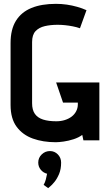

<svg xmlns="http://www.w3.org/2000/svg" viewBox="-20 -730 537 999"><path d="M207 232 231 249Q230 249 240 241Q250 233 263.5 216.5Q277 200 287.5 175Q298 150 298 116Q298 91 281 73.5Q264 56 240 56Q215 56 197 73.5Q179 91 179 116Q179 137 192 153Q205 169 225 174Q222 189 218.5 203.5Q215 218 207 232ZM396 -583 430 -677Q408 -687 381.5 -694.5Q355 -702 327.5 -706Q300 -710 271 -710Q196 -710 143.5 -688.5Q91 -667 63 -622Q35 -577 35 -506V-184Q35 -113 66.5 -70.5Q98 -28 151 -9Q204 10 270 10Q286 10 311 6.5Q336 3 362.5 -5.5Q389 -14 408 -28L414 0H497V-301H272L308 -196H385V-187Q385 -168 376.5 -151.5Q368 -135 353 -123.5Q338 -112 317.5 -105.5Q297 -99 273 -99Q232 -99 204 -108Q176 -117 161.5 -137.5Q147 -158 147 -193V-511Q147 -549 165 -568Q183 -587 213 -594Q243 -601 280 -601Q298 -601 318 -599Q338 -597 358.5 -593Q379 -589 396 -583Z"/></svg>

Font: Advent Pro Expanded
Style: Bold
Weight: 700
Width: 7
Designer: VivaRado, Andreas Kalpakidis
Foundry: VivaRado, Andreas Kalpakidis
Version: Version 3.000